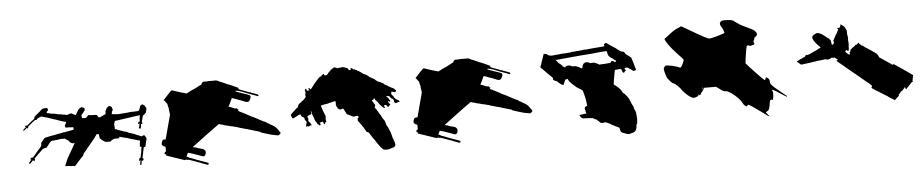

<svg xmlns="http://www.w3.org/2000/svg" viewBox="-37 -785 4974 1034"><g transform="rotate(-5 2450.0 -268.0)"><path d="M217.8 -370.1 215.8 -374Q214.8 -377 213.9 -377Q214.8 -377 215.8 -377.9L216.8 -378.9L218.8 -380.9L222.7 -384.8L223.6 -385.7Q222.7 -386.7 222.7 -389.6Q221.7 -390.6 221.7 -393.6Q220.7 -394.5 220.7 -396.5L219.7 -398.4H206.1L196.3 -396.5H193.4L189.5 -392.6Q188.5 -391.6 185.5 -389.6L184.6 -388.7L180.7 -384.8L178.7 -382.8Q176.8 -381.8 174.8 -379.9Q164.1 -371.1 157.2 -365.2L153.3 -361.3L151.4 -359.4Q150.4 -359.4 149.4 -358.4L148.4 -357.4L147.5 -356.4L145.5 -346.7Q142.6 -343.8 140.6 -342.8L138.7 -340.8Q138.7 -339.8 137.7 -339.8Q136.7 -339.8 135.7 -338.9L134.8 -337.9Q132.8 -337.9 132.8 -336.9L131.8 -335.9Q130.9 -335.9 129.9 -335L127.9 -333L125 -331.1L121.1 -327.1Q121.1 -326.2 119.1 -325.2L117.2 -324.2L115.2 -322.3L113.3 -320.3L111.3 -319.3Q111.3 -318.4 110.4 -318.4L107.4 -315.4Q105.5 -313.5 104.5 -313.5H95.7L90.8 -308.6Q93.8 -308.6 94.7 -307.6Q96.7 -307.6 97.7 -306.6L92.8 -301.8Q89.8 -300.8 87.9 -298.8L86.9 -296.9L83 -293Q82 -293 81.1 -292Q80.1 -291 79.1 -290Q82 -289.1 84 -287.1Q97.7 -296.9 101.6 -301.8Q102.5 -300.8 102.5 -296.9L108.4 -300.8Q109.4 -301.8 109.4 -307.6Q114.3 -312.5 120.1 -316.4Q126 -320.3 130.9 -325.2L134.8 -329.1Q134.8 -330.1 136.7 -330.1Q138.7 -330.1 138.7 -331.1L139.6 -332L141.6 -334Q142.6 -334 142.6 -335L144.5 -335.9L149.4 -339.8Q150.4 -338.9 155.3 -338.9Q156.2 -339.8 157.2 -340.8Q158.2 -341.8 159.2 -341.8L161.1 -343.8L163.1 -345.7Q164.1 -345.7 165 -346.7L166 -347.7L168 -348.6L177.7 -353.5L183.6 -355.5Q224.6 -344.7 250 -335L251 -334Q252 -334 253.9 -333.5Q255.9 -333 257.8 -333Q259.8 -332 263.7 -330.6Q267.6 -329.1 268.6 -329.1Q279.3 -324.2 285.2 -323.2L296.9 -319.3Q302.7 -318.4 315.4 -313.5L305.7 -293.9L309.6 -284.2H332Q333 -283.2 346.7 -283.2L351.6 -282.2V-269.5Q337.9 -266.6 304.7 -260.7Q297.9 -260.7 294.9 -259.8Q287.1 -257.8 283.2 -256.8Q269.5 -254.9 263.7 -253.9Q260.7 -252.9 252.9 -251Q224.6 -247.1 193.4 -239.3L188.5 -234.4Q187.5 -234.4 186.5 -232.4L185.5 -230.5L183.6 -228.5L182.6 -226.6L179.7 -223.6L175.8 -219.7Q175.8 -218.8 174.8 -217.8L173.8 -216.8L171.9 -214.8L169.9 -197.3L167 -193.4Q159.2 -183.6 157.2 -181.6Q151.4 -175.8 149.4 -172.9Q147.5 -170.9 145.5 -168.9Q143.6 -167 142.6 -166L141.6 -164.1Q136.7 -159.2 132.8 -153.3L131.8 -152.3Q130.9 -152.3 129.9 -150.4L128.9 -148.4L125 -144.5L123 -142.6L122.1 -141.6Q121.1 -140.6 121.1 -139.6H117.2Q116.2 -138.7 113.3 -138.7Q112.3 -137.7 110.4 -137.7L107.4 -134.8L105.5 -133.8L103.5 -131.8L111.3 -129.9L95.7 -110.4L101.6 -106.4L113.3 -118.2Q116.2 -121.1 116.2 -122.1L120.1 -124L125 -119.1L128.9 -123L130.9 -126L128.9 -133.8L177.7 -180.7L183.6 -182.6Q186.5 -182.6 187.5 -183.6Q189.5 -183.6 190.4 -184.6Q191.4 -185.5 197.3 -185.5Q205.1 -195.3 210 -200.2L210.9 -203.1L214.8 -207L216.8 -209Q218.8 -210.9 219.7 -212.9L225.6 -218.8H227.5L233.4 -220.7H239.3Q257.8 -222.7 266.6 -223.6L274.4 -225.6H283.2H299.8L308.6 -219.7Q309.6 -219.7 310.5 -218.8L312.5 -217.8Q312.5 -216.8 313.5 -216.8Q314.5 -215.8 315.4 -215.8L317.4 -213.9Q318.4 -212.9 319.3 -212.9Q324.2 -208 327.1 -202.1Q337.9 -197.3 341.8 -196.3L351.6 -198.2Q328.1 -155.3 322.3 -146.5L320.3 -143.6Q319.3 -140.6 317.4 -138.7L313.5 -130.9Q306.6 -121.1 306.6 -119.1Q304.7 -115.2 303.7 -113.3Q293 -86.9 289.1 -78.1Q311.5 -77.1 322.3 -75.2H332Q333 -74.2 339.8 -74.2L341.8 -73.2Q374 -109.4 389.6 -125Q390.6 -125 390.6 -127L391.6 -127.9V-129.9Q392.6 -130.9 392.6 -132.8L393.6 -134.8Q393.6 -135.7 395.5 -137.7Q397.5 -139.6 398.4 -141.6L400.4 -143.6Q402.3 -145.5 404.3 -148.4L406.2 -150.4L408.2 -152.3Q409.2 -154.3 412.1 -157.2L416 -163.1Q418.9 -166 419.9 -168L422.9 -170.9Q427.7 -175.8 428.7 -177.7L429.7 -179.7L432.6 -182.6L435.5 -185.5L436.5 -187.5Q442.4 -195.3 447.3 -200.2Q459 -214.8 460 -215.8L465.8 -224.6L467.8 -226.6L468.8 -228.5L469.7 -230.5Q470.7 -230.5 470.7 -231.4Q471.7 -232.4 473.6 -235.4Q482.4 -232.4 485.4 -232.4Q485.4 -224.6 486.3 -223.6Q486.3 -216.8 487.3 -215.8V-211.9Q496.1 -202.1 500 -199.2Q501 -199.2 502 -198.2Q502 -197.3 503.9 -197.3L504.9 -196.3Q505.9 -195.3 506.8 -195.3L512.7 -191.4Q514.6 -189.5 515.6 -189.5Q516.6 -188.5 543.9 -188.5L547.9 -192.4Q548.8 -193.4 548.8 -193.4Q550.8 -193.4 550.8 -194.3L552.7 -195.3L554.7 -196.3L556.6 -198.2Q557.6 -199.2 559.6 -199.2L561.5 -201.2Q562.5 -202.1 591.8 -202.1L593.8 -210Q596.7 -209 627.9 -201.2Q632.8 -201.2 633.8 -200.2L645.5 -196.3Q653.3 -192.4 661.1 -191.4Q702.1 -179.7 703.1 -179.7Q699.2 -165 699.2 -147.5Q705.1 -146.5 708 -144.5Q707 -143.6 704.1 -121.1L703.1 -114.3Q701.2 -107.4 700.2 -102.5Q699.2 -90.8 697.3 -87.9L695.3 -86.9L693.4 -85.9Q691.4 -84 690.4 -84Q689.5 -74.2 687.5 -71.3Q695.3 -72.3 696.3 -74.2L693.4 -59.6V-54.7Q693.4 -53.7 692.4 -52.7L691.4 -50.8V-49.8H699.2L703.1 -73.2L709 -69.3L710.9 -73.2Q712.9 -77.1 713.9 -80.1L710 -84L708 -86.9Q716.8 -128.9 719.7 -142.6Q722.7 -142.6 723.6 -143.6Q725.6 -143.6 726.6 -144.5H728.5L729.5 -149.4Q729.5 -151.4 730.5 -153.3Q731.4 -154.3 731.4 -156.2Q732.4 -158.2 732.4 -159.2Q732.4 -164.1 733.4 -166Q734.4 -169.9 739.3 -188.5Q738.3 -189.5 736.3 -194.3Q736.3 -195.3 735.4 -196.3L734.4 -197.3L733.4 -199.2Q732.4 -199.2 732.4 -200.2L731.4 -202.1Q730.5 -203.1 730.5 -204.1L728.5 -206.1L727.5 -207Q723.6 -207 722.7 -206.1Q718.8 -205.1 716.8 -203.1L711.9 -202.1Q705.1 -206.1 683.6 -213.9Q681.6 -214.8 677.7 -216.8L671.9 -218.8L670.9 -219.7Q669.9 -220.7 668.9 -220.7H665L661.1 -222.7Q658.2 -222.7 657.2 -223.6Q654.3 -223.6 653.3 -224.6Q646.5 -225.6 640.6 -230.5Q639.6 -231.4 638.7 -231.4Q637.7 -232.4 635.7 -232.4L631.8 -234.4H628.9Q623 -235.4 610.4 -240.2Q603.5 -242.2 601.6 -243.2Q593.8 -245.1 587.9 -248Q586.9 -249 583 -251Q582 -252 578.1 -252L573.2 -252.9V-263.7Q572.3 -264.6 572.3 -273.4Q571.3 -274.4 571.3 -279.3L577.1 -296.9L713.9 -316.4Q712.9 -315.4 712.9 -309.6Q711.9 -308.6 711.9 -302.7Q710.9 -301.8 710.9 -290Q710 -289.1 710 -283.2Q709 -283.2 708 -282.2L706.1 -281.2Q705.1 -281.2 704.1 -280.3L703.1 -279.3L701.2 -278.3V-273.4L699.2 -269.5Q702.1 -269.5 703.1 -270.5Q705.1 -270.5 706.1 -271.5H708Q707 -270.5 707 -266.6Q706.1 -265.6 706.1 -260.7Q705.1 -254.9 703.1 -252Q702.1 -251 702.1 -246.1Q709 -245.1 711.9 -243.2Q715.8 -254.9 715.8 -269.5Q721.7 -267.6 722.7 -266.6Q723.6 -267.6 723.6 -275.4L721.7 -277.3L720.7 -279.3Q728.5 -304.7 729.5 -311.5L731.4 -313.5Q732.4 -314.5 733.4 -314.5L737.3 -318.4Q738.3 -318.4 738.3 -319.3L740.2 -320.3L742.2 -322.3L744.1 -324.2L747.1 -327.1L749 -335Q749 -337.9 750 -338.9Q750 -341.8 751 -342.8Q752 -343.8 752 -352.5Q745.1 -361.3 743.2 -366.2Q742.2 -366.2 740.2 -368.2Q737.3 -369.1 735.4 -371.1L730.5 -374Q725.6 -369.1 719.7 -366.2Q718.8 -365.2 718.8 -363.3Q718.8 -359.4 717.8 -358.4Q715.8 -351.6 714.8 -350.6Q713.9 -349.6 713.9 -346.7L710.9 -343.8L710 -341.8L708 -339.8Q707 -338.9 694.3 -338.9Q691.4 -337.9 679.7 -337.9H666Q663.1 -336.9 656.2 -336.9Q654.3 -335.9 651.4 -335.9Q622.1 -334 612.3 -333Q611.3 -332 599.6 -332Q572.3 -333 563.5 -335Q563.5 -339.8 564.5 -340.8Q564.5 -344.7 565.4 -345.7V-347.7Q567.4 -349.6 568.4 -352.5Q568.4 -353.5 569.3 -354.5L570.3 -355.5Q571.3 -356.4 571.3 -357.4Q570.3 -358.4 570.3 -360.4Q570.3 -362.3 569.3 -363.3Q568.4 -364.3 568.4 -368.2Q567.4 -369.1 567.4 -371.1L563.5 -375L561.5 -377Q560.5 -377 559.6 -377.9L558.6 -378.9L557.6 -379.9L547.9 -377.9L537.1 -367.2Q537.1 -365.2 536.1 -364.3Q535.2 -363.3 535.2 -361.3Q534.2 -358.4 532.2 -356.4Q531.2 -355.5 531.2 -353.5V-344.7L529.3 -338.9V-336.9Q525.4 -336.9 524.4 -335.9Q519.5 -334 518.6 -333Q512.7 -330.1 511.7 -330.1Q509.8 -330.1 507.8 -328.1Q505.9 -326.2 503.9 -326.2L500 -323.2Q499 -324.2 491.2 -324.2L490.2 -325.2Q490.2 -326.2 489.3 -327.1Q488.3 -330.1 486.3 -332Q483.4 -335.9 483.4 -336.9L473.6 -338.9H463.9Q448.2 -338.9 447.3 -339.8Q446.3 -340.8 437.5 -340.8L423.8 -327.1H403.3Q402.3 -328.1 402.3 -331.1Q401.4 -332 401.4 -334Q400.4 -335 400.4 -339.8Q399.4 -340.8 399.4 -342.8Q403.3 -346.7 408.2 -353.5L410.2 -355.5L411.1 -356.4Q412.1 -357.4 412.1 -358.4Q412.1 -359.4 413.1 -359.4L414.1 -361.3L416 -363.3L419.9 -367.2V-380.9Q410.2 -384.8 405.3 -386.7L395.5 -382.8L391.6 -378.9L389.6 -377Q388.7 -377 387.7 -376L386.7 -375L385.7 -374L383.8 -370.1L377.9 -360.4Q377.9 -359.4 377 -358.4Q377 -357.4 376 -357.4L375 -355.5Q374 -354.5 374 -353.5Q373 -352.5 371.1 -348.6L369.1 -346.7L357.4 -352.5L345.7 -358.4Q334 -356.4 330.1 -353.5L321.3 -351.6Q309.6 -355.5 299.8 -355.5Q295.9 -355.5 294.9 -356.4L291 -358.4H287.1Q278.3 -358.4 277.3 -359.4H275.4Q273.4 -359.4 272.5 -360.4Q271.5 -361.3 269.5 -361.3Q260.7 -363.3 254.9 -364.3Q248 -364.3 247.1 -365.2H241.2L239.3 -366.2Q238.3 -367.2 235.4 -367.2Q231.4 -367.2 230.5 -368.2Q226.6 -368.2 225.6 -369.1Q222.7 -369.1 221.7 -370.1Z M900.4 -433.6H893.6Q872.1 -412.1 848.6 -385.7L852.5 -381.8L854.5 -379.9Q855.5 -378.9 855.5 -377.9L858.4 -375L860.4 -371.1L865.2 -366.2Q867.2 -363.3 868.2 -353.5Q870.1 -345.7 871.1 -342.8Q872.1 -341.8 872.1 -333V-330.1Q873 -329.1 873 -325.2Q873 -322.3 874 -321.3Q874 -314.5 875 -313.5Q875 -306.6 876 -305.7L840.8 -173.8Q839.8 -174.8 835.9 -174.8L834 -173.8H831.1Q830.1 -172.9 825.2 -172.9L820.3 -163.1Q818.4 -160.2 817.4 -150.4Q817.4 -148.4 818.4 -147.5Q819.3 -143.6 825.2 -139.6Q829.1 -136.7 836.9 -134.8Q835.9 -132.8 836.9 -128.9V-120.1V-108.4H835Q832 -108.4 830.1 -106.4Q830.1 -102.5 829.1 -101.6Q828.1 -100.6 828.1 -99.6Q828.1 -95.7 835.9 -92.8V-87.9Q835.9 -86.9 836.9 -86.9L934.6 -53.7Q939.5 -56.6 940.4 -56.6L946.3 -54.7Q947.3 -53.7 957 -53.7Q958 -52.7 973.6 -47.9Q974.6 -46.9 981.4 -44.9Q983.4 -44.9 984.4 -43.9Q985.4 -43 987.3 -43L993.2 -41Q995.1 -40 999 -38.6Q1002.9 -37.1 1004.9 -36.1Q1010.7 -36.1 1023.4 -29.3Q1046.9 -21.5 1048.8 -19.5Q1049.8 -18.6 1054.7 -18.6Q1060.5 -18.6 1060.5 -24.4Q1059.6 -28.3 1058.6 -28.3Q1057.6 -29.3 1051.8 -31.2Q1050.8 -32.2 1035.2 -37.1L1020.5 -42Q1009.8 -46.9 1003.9 -47.9Q983.4 -55.7 982.4 -56.6Q975.6 -59.6 966.8 -62.5Q962.9 -62.5 961.9 -63.5Q960.9 -64.5 960 -64.5Q953.1 -68.4 951.2 -70.3L944.3 -72.3L954.1 -91.8Q973.6 -87.9 1034.2 -65.4Q1038.1 -65.4 1039.1 -66.4Q1043 -67.4 1046.9 -73.2Q1049.8 -80.1 1049.8 -87.9Q1049.8 -95.7 1041 -102.5Q1037.1 -106.4 1026.4 -107.4Q1023.4 -109.4 1016.6 -110.4Q1009.8 -111.3 1006.8 -113.3Q1002 -117.2 982.4 -120.1Q1013.7 -143.6 1064.5 -181.6Q1086.9 -197.3 1132.8 -231.4Q1133.8 -230.5 1136.7 -230.5Q1137.7 -229.5 1139.6 -229.5Q1142.6 -227.5 1152.3 -226.6Q1153.3 -226.6 1158.2 -224.6Q1163.1 -222.7 1166 -221.7L1169.9 -220.7Q1175.8 -220.7 1176.8 -219.7Q1179.7 -218.8 1187.5 -216.8L1193.4 -214.8Q1194.3 -213.9 1199.2 -213.9Q1200.2 -212.9 1205.1 -212.9Q1211.9 -211.9 1214.8 -210Q1224.6 -209 1245.1 -201.2Q1247.1 -201.2 1249 -200.2Q1251 -199.2 1253.9 -199.2L1259.8 -197.3Q1261.7 -197.3 1262.7 -196.3Q1263.7 -195.3 1265.6 -195.3Q1266.6 -194.3 1270.5 -194.3Q1271.5 -193.4 1273.4 -193.4Q1276.4 -193.4 1277.3 -192.4Q1278.3 -191.4 1282.2 -191.4L1288.1 -189.5Q1289.1 -188.5 1291 -188.5Q1322.3 -178.7 1350.6 -170.9L1354.5 -167Q1364.3 -164.1 1381.8 -158.2Q1388.7 -156.2 1412.1 -149.4Q1413.1 -149.4 1447.3 -142.6Q1451.2 -144.5 1456.1 -148.4Q1460 -149.4 1460 -154.3Q1460 -158.2 1459 -159.2L1458 -160.2Q1457 -160.2 1457 -162.1L1456.1 -163.1Q1455.1 -164.1 1455.1 -165Q1455.1 -166 1454.1 -166L1451.2 -168.9L1450.2 -170.9Q1449.2 -171.9 1449.2 -172.9Q1449.2 -173.8 1448.2 -173.8Q1447.3 -173.8 1447.3 -175.8L1446.3 -176.8Q1437.5 -189.5 1423.8 -197.3L1408.2 -206.1L1399.4 -211.9Q1394.5 -212.9 1392.6 -214.8L1390.6 -216.8L1388.7 -218.8Q1387.7 -218.8 1386.7 -219.7Q1386.7 -220.7 1385.7 -220.7Q1384.8 -220.7 1383.8 -221.7Q1381.8 -221.7 1380.9 -222.7Q1373 -224.6 1370.1 -227.5Q1364.3 -229.5 1363.3 -230.5Q1353.5 -235.4 1345.7 -240.2Q1336.9 -245.1 1327.1 -250Q1304.7 -259.8 1297.9 -264.6Q1293 -267.6 1278.8 -274.9Q1264.6 -282.2 1253.9 -287.1L1241.2 -293.9Q1242.2 -293.9 1243.2 -294.9L1245.1 -296.9Q1247.1 -298.8 1244.1 -300.8L1242.2 -301.8Q1242.2 -302.7 1241.2 -302.7Q1240.2 -302.7 1238.3 -305.7Q1238.3 -307.6 1236.3 -307.6H1225.6L1219.7 -310.5Q1217.8 -310.5 1216.8 -311.5Q1215.8 -311.5 1214.8 -312.5Q1213.9 -313.5 1211.9 -313.5Q1210.9 -314.5 1206.1 -316.4L1200.2 -318.4L1193.4 -320.3Q1195.3 -322.3 1199.2 -331.1Q1201.2 -333 1202.1 -335.9Q1203.1 -336.9 1203.1 -339.8L1207 -347.7Q1207 -349.6 1210.9 -356.4Q1210.9 -357.4 1211.9 -358.4Q1212.9 -359.4 1212.9 -360.4Q1212.9 -361.3 1213.9 -362.3L1214.8 -363.3L1215.8 -365.2L1220.7 -363.3L1229.5 -360.4Q1230.5 -360.4 1233.4 -358.9Q1236.3 -357.4 1243.2 -355Q1250 -352.5 1255.9 -350.6Q1258.8 -349.6 1264.6 -347.7Q1270.5 -343.8 1276.4 -342.8Q1284.2 -338.9 1289.1 -337.9Q1290 -336.9 1295.9 -336.9Q1302.7 -336.9 1305.7 -339.8Q1310.5 -343.8 1314.5 -354.5Q1319.3 -365.2 1312.5 -372.1L1296.9 -377.9Q1289.1 -380.9 1271.5 -386.7Q1239.3 -397.5 1237.3 -399.4L1240.2 -402.3Q1252.9 -399.4 1256.8 -399.4L1261.7 -397.5Q1263.7 -397.5 1270.5 -395Q1277.3 -392.6 1282.2 -390.6Q1296.9 -383.8 1309.6 -379.9Q1320.3 -375 1325.2 -374Q1327.1 -373 1333 -371.1L1338.9 -369.1Q1345.7 -367.2 1346.7 -366.2L1356.4 -362.3L1359.4 -365.2Q1360.4 -368.2 1357.4 -371.1Q1352.5 -374 1337.9 -378.9Q1335.9 -378.9 1335 -379.9Q1334 -380.9 1332 -380.9Q1330.1 -380.9 1329.1 -381.8Q1328.1 -382.8 1326.2 -382.8Q1324.2 -382.8 1323.2 -383.8Q1321.3 -385.7 1318.4 -386.7Q1316.4 -387.7 1313.5 -387.7Q1306.6 -388.7 1303.7 -390.6L1293.9 -394.5Q1293 -394.5 1292 -395.5L1291 -396.5H1287.1L1283.2 -398.4L1279.3 -400.4L1273.4 -402.3Q1267.6 -403.3 1265.6 -405.3L1255.9 -409.2Q1254.9 -410.2 1254.9 -417Q1250 -418.9 1244.6 -421.4Q1239.3 -423.8 1236.3 -425.3Q1233.4 -426.8 1231 -427.7Q1228.5 -428.7 1227.5 -429.7Q1223.6 -431.6 1206.1 -438.5Q1200.2 -439.5 1185.5 -447.3Q1181.6 -449.2 1163.1 -457Q1155.3 -459 1152.3 -461.9Q1151.4 -462.9 1143.6 -465.8Q1142.6 -466.8 1138.7 -466.8H1093.8Q1092.8 -465.8 1085.9 -465.8H1077.1Q1073.2 -466.8 1069.3 -465.8Q1065.4 -463.9 1063.5 -461.9Q1060.5 -460 1058.6 -452.1Q1054.7 -451.2 1041 -443.4Q1027.3 -435.5 1011.7 -428.7Q1009.8 -428.7 1008.8 -427.7Q1007.8 -426.8 1006.8 -426.8Q1005.9 -425.8 1003.9 -425.8Q1002.9 -425.8 1001 -423.8Q999 -423.8 998 -422.9L996.1 -421.9Q982.4 -414.1 972.7 -410.2L970.7 -411.1L968.8 -413.1H965.8Q964.8 -414.1 962.9 -414.1Q960.9 -414.1 960 -415Q957 -416 949.2 -418Q945.3 -418 944.3 -418.9Q943.4 -419.9 942.4 -419.9Q932.6 -422.9 915 -428.7Q914.1 -429.7 912.1 -429.7Q910.2 -429.7 909.2 -430.7Q907.2 -430.7 906.2 -431.6Q905.3 -431.6 904.3 -432.6Q903.3 -433.6 900.4 -433.6Z M1835.9 -474.6V-476.6Q1831.1 -476.6 1830.1 -477.5Q1829.1 -478.5 1826.2 -478.5Q1825.2 -480.5 1820.3 -478.5Q1819.3 -477.5 1815.4 -477.5H1809.6Q1808.6 -476.6 1804.7 -476.6Q1798.8 -476.6 1797.9 -475.6Q1793.9 -474.6 1792 -476.6L1790 -478.5L1788.1 -479.5Q1788.1 -480.5 1787.1 -480.5Q1786.1 -480.5 1786.1 -478.5Q1784.2 -478.5 1781.2 -481.4H1778.3Q1775.4 -481.4 1774.4 -480.5H1773.4V-478.5Q1774.4 -477.5 1774.4 -476.6H1772.5Q1772.5 -475.6 1771.5 -475.6Q1771.5 -476.6 1770.5 -476.6V-477.5L1766.6 -475.6Q1766.6 -474.6 1765.6 -473.6L1763.7 -471.7H1760.7Q1759.8 -471.7 1757.8 -466.8Q1756.8 -465.8 1756.8 -466.8Q1755.9 -466.8 1754.9 -465.8Q1753.9 -464.8 1752 -461.9Q1751 -460.9 1749 -458Q1747.1 -456.1 1745.1 -456.1L1743.2 -454.1Q1742.2 -453.1 1742.2 -450.2L1740.2 -448.2Q1739.3 -449.2 1738.3 -447.3Q1737.3 -446.3 1737.3 -443.4H1732.4Q1727.5 -443.4 1726.6 -442.4Q1723.6 -442.4 1721.7 -445.3Q1720.7 -448.2 1718.8 -452.1H1717.8L1715.8 -450.2L1713.9 -449.2L1710.9 -446.3Q1710 -445.3 1709 -445.3Q1708 -445.3 1708 -444.3Q1708 -443.4 1706.1 -442.4L1704.1 -441.4V-439.5L1703.1 -438.5Q1702.1 -438.5 1702.1 -439.5Q1697.3 -438.5 1689.5 -430.7L1686.5 -427.7L1685.5 -425.8L1683.6 -423.8L1678.7 -418.9Q1674.8 -413.1 1668 -406.2Q1662.1 -400.4 1657.2 -392.6Q1655.3 -390.6 1654.3 -388.7Q1652.3 -386.7 1651.4 -384.8L1650.4 -383.8L1649.4 -382.8Q1647.5 -380.9 1646.5 -378.9L1642.6 -375L1641.6 -374Q1640.6 -377 1637.7 -379.9Q1636.7 -380.9 1632.8 -382.8H1630.9Q1630.9 -375 1633.8 -371.1V-369.1Q1627.9 -371.1 1624 -368.2Q1622.1 -368.2 1620.1 -373L1618.2 -380.9Q1614.3 -378.9 1613.3 -377.9Q1612.3 -377 1610.4 -374Q1610.4 -370.1 1611.3 -369.1Q1612.3 -368.2 1612.3 -364.3Q1613.3 -363.3 1613.3 -355.5L1611.3 -351.6Q1611.3 -348.6 1610.4 -347.7Q1610.4 -343.8 1611.3 -342.8Q1612.3 -341.8 1612.3 -338.9Q1612.3 -335.9 1611.3 -335Q1608.4 -332 1607.4 -330.1L1601.6 -324.2L1595.7 -318.4Q1594.7 -318.4 1592.8 -316.4Q1590.8 -316.4 1589.8 -315.4Q1588.9 -314.5 1587.9 -314.5Q1586.9 -313.5 1586.9 -311.5Q1585.9 -310.5 1585.9 -309.6Q1584 -307.6 1583 -307.6H1581.1Q1578.1 -304.7 1575.2 -303.7Q1572.3 -301.8 1570.3 -298.8Q1568.4 -296.9 1568.4 -294.9Q1568.4 -292 1566.4 -290Q1566.4 -285.2 1562.5 -282.2Q1561.5 -281.2 1560.5 -281.2Q1558.6 -281.2 1558.6 -280.3Q1556.6 -278.3 1555.7 -278.3L1545.9 -268.6L1542 -264.6L1540 -263.7L1536.1 -259.8L1530.3 -253.9Q1528.3 -250 1524.4 -249V-246.1Q1524.4 -242.2 1525.4 -241.2Q1526.4 -240.2 1526.4 -237.3Q1528.3 -232.4 1529.3 -231.4L1532.2 -228.5L1533.2 -226.6Q1538.1 -227.5 1547.9 -233.4Q1547.9 -234.4 1549.8 -234.4Q1551.8 -234.4 1551.8 -235.4Q1551.8 -236.3 1553.7 -236.3Q1555.7 -236.3 1555.7 -237.3Q1558.6 -238.3 1560.5 -240.2L1562.5 -241.2Q1566.4 -243.2 1569.3 -244.1Q1571.3 -246.1 1572.3 -244.1Q1574.2 -244.1 1575.2 -245.1Q1577.1 -243.2 1578.1 -240.2Q1579.1 -236.3 1581.1 -234.4Q1582 -231.4 1586.9 -229.5L1592.8 -226.6Q1594.7 -224.6 1595.7 -222.7V-217.8Q1597.7 -213.9 1598.6 -210.9L1600.6 -209L1602.5 -207Q1604.5 -205.1 1604.5 -202.1Q1604.5 -199.2 1605.5 -198.2L1603.5 -192.4Q1602.5 -191.4 1602.5 -189.5L1601.6 -187.5Q1599.6 -179.7 1602.5 -175.8H1604.5Q1606.4 -177.7 1606.4 -178.7Q1608.4 -178.7 1610.4 -176.8Q1615.2 -174.8 1618.2 -177.7Q1621.1 -178.7 1624 -181.6Q1626 -181.6 1627.9 -179.7Q1628.9 -180.7 1629.9 -180.7Q1630.9 -181.6 1628.9 -186.5L1625 -194.3L1616.2 -203.1V-205.1Q1615.2 -206.1 1615.2 -208Q1614.3 -209 1614.3 -211.9Q1617.2 -214.8 1616.2 -217.8L1615.2 -219.7Q1614.3 -220.7 1614.3 -221.7Q1614.3 -222.7 1613.3 -223.6Q1613.3 -229.5 1612.3 -230.5Q1614.3 -235.4 1622.1 -236.3Q1624 -238.3 1627.9 -239.3L1633.8 -241.2Q1635.7 -242.2 1633.8 -250Q1632.8 -251 1632.8 -260.7Q1635.7 -252.9 1636.7 -252Q1636.7 -247.1 1637.7 -246.1Q1637.7 -241.2 1638.7 -240.2Q1643.6 -226.6 1647.5 -216.8Q1647.5 -212.9 1648.4 -211.9Q1649.4 -210.9 1649.4 -210Q1651.4 -206.1 1652.3 -203.1Q1653.3 -202.1 1655.3 -198.2L1657.2 -196.3Q1657.2 -195.3 1658.2 -194.3L1659.2 -193.4Q1661.1 -189.5 1662.1 -186.5L1665 -183.6L1666 -181.6L1668 -183.6L1671.9 -177.7Q1672.9 -176.8 1674.8 -176.8Q1680.7 -177.7 1678.7 -183.6Q1677.7 -188.5 1674.8 -191.4Q1674.8 -192.4 1679.7 -192.4Q1680.7 -193.4 1682.6 -193.4Q1684.6 -193.4 1685.5 -194.3Q1688.5 -194.3 1689.5 -195.3Q1691.4 -195.3 1692.4 -196.3Q1694.3 -194.3 1695.3 -188.5Q1697.3 -182.6 1699.2 -180.7L1701.2 -182.6Q1703.1 -182.6 1704.1 -183.6Q1703.1 -184.6 1703.1 -188.5L1706.1 -191.4L1708 -190.4Q1708 -189.5 1709 -189.5L1710.9 -193.4Q1710.9 -200.2 1710 -201.2Q1709 -208 1708 -208Q1708 -211.9 1710 -211.9V-214.8Q1709 -215.8 1709 -217.8Q1709 -219.7 1710 -220.7V-224.6L1698.2 -253.9Q1697.3 -254.9 1694.3 -266.6Q1690.4 -276.4 1688.5 -282.2L1696.3 -284.2L1698.2 -285.2Q1700.2 -285.2 1701.2 -286.1H1705.1Q1707 -286.1 1708 -287.1Q1710.9 -287.1 1711.9 -288.1H1715.8L1725.6 -290H1727.5Q1728.5 -291 1730.5 -291Q1732.4 -291 1733.4 -292Q1736.3 -293.9 1746.1 -294.9Q1749 -295.9 1756.8 -297.9L1766.6 -299.8Q1766.6 -298.8 1768.6 -298.8L1769.5 -297.9Q1770.5 -296.9 1772.5 -293.9L1770.5 -292L1768.6 -291Q1768.6 -289.1 1771.5 -284.2Q1768.6 -283.2 1770.5 -278.3L1772.5 -272.5Q1773.4 -269.5 1776.4 -266.6Q1777.3 -265.6 1777.3 -262.7Q1777.3 -260.7 1779.3 -258.8Q1780.3 -257.8 1784.2 -255.9Q1786.1 -255.9 1789.1 -252Q1799.8 -253.9 1803.7 -254.9L1806.6 -257.8Q1807.6 -257.8 1807.6 -255.9L1808.6 -254.9Q1810.5 -252.9 1811.5 -250L1812.5 -248Q1813.5 -246.1 1815.4 -242.2Q1816.4 -241.2 1816.4 -240.2Q1819.3 -235.4 1825.2 -223.6Q1829.1 -223.6 1830.1 -222.7Q1834 -220.7 1835 -219.7Q1840.8 -217.8 1844.7 -213.9V-215.8Q1846.7 -215.8 1846.7 -214.8Q1846.7 -213.9 1848.6 -211.9Q1851.6 -211.9 1852.5 -210.9L1856.4 -209Q1858.4 -207 1866.2 -209L1876 -210.9Q1880.9 -210.9 1882.8 -209L1887.7 -204.1Q1887.7 -203.1 1886.7 -202.1L1885.7 -201.2Q1884.8 -200.2 1881.8 -198.2Q1880.9 -197.3 1880.9 -196.3Q1880.9 -194.3 1879.9 -193.4Q1879.9 -190.4 1880.9 -189.5L1879.9 -188.5Q1879.9 -183.6 1882.8 -180.7Q1883.8 -179.7 1885.7 -176.8L1887.7 -174.8L1889.6 -171.9Q1890.6 -170.9 1892.6 -168Q1893.6 -168 1893.6 -166L1894.5 -165Q1895.5 -164.1 1895.5 -163.1Q1895.5 -162.1 1896.5 -162.1L1897.5 -161.1L1900.4 -157.2L1901.4 -156.2L1902.3 -154.3L1903.3 -152.3L1904.3 -150.4L1905.3 -148.4L1909.2 -144.5L1910.2 -142.6Q1911.1 -141.6 1911.1 -139.6Q1912.1 -138.7 1912.1 -137.7L1914.1 -135.7Q1915 -134.8 1915 -133.8Q1917 -128.9 1918 -127.9Q1918 -127 1918.9 -126L1920.9 -124Q1921.9 -123 1921.9 -121.1Q1924.8 -118.2 1928.7 -118.2Q1929.7 -119.1 1934.6 -114.3L1955.1 -82Q1956.1 -82 1957 -80.1L1958 -78.1L1960 -76.2Q1960.9 -75.2 1961.9 -73.2L1963.9 -71.3L1964.8 -68.4L1966.8 -66.4L1967.8 -64.5Q1968.8 -61.5 1970.7 -59.6Q1971.7 -58.6 1971.7 -57.6Q1971.7 -56.6 1972.7 -56.6L1976.6 -50.8Q1982.4 -44.9 1989.3 -33.2Q1997.1 -24.4 2003.9 -18.6Q2010.7 -15.6 2021.5 -15.6H2028.3Q2039.1 -17.6 2052.7 -22.5Q2053.7 -23.4 2056.6 -23.4Q2059.6 -23.4 2060.5 -24.4Q2073.2 -31.2 2070.3 -43Q2069.3 -46.9 2067.4 -54.7Q2066.4 -55.7 2066.4 -57.6Q2065.4 -58.6 2065.4 -59.6Q2064.5 -60.5 2064.5 -62.5Q2063.5 -63.5 2063.5 -64.5Q2063.5 -68.4 2059.6 -75.2L2056.6 -86.9Q2052.7 -107.4 2039.1 -135.7L2038.1 -136.7Q2038.1 -137.7 2037.1 -138.7Q2035.2 -142.6 2034.2 -143.6L2032.2 -147.5L2030.3 -151.4V-155.3Q2030.3 -156.2 2029.3 -157.2L2028.3 -158.2V-160.2L2026.4 -168Q2024.4 -172.9 2018.6 -180.7L2015.6 -184.6L2014.6 -185.5L2013.7 -187.5Q2012.7 -188.5 2012.7 -189.5L2011.7 -191.4L2010.7 -193.4L2008.8 -197.3Q2008.8 -199.2 2007.8 -200.2Q2006.8 -201.2 2006.8 -202.1Q2005.9 -203.1 2003.9 -206.1Q2002.9 -207 2001 -210Q1999 -211.9 1999 -212.9Q1999 -214.8 1998 -215.8Q1997.1 -216.8 1995.1 -220.7Q1993.2 -224.6 1991.2 -226.6Q1989.3 -228.5 1988.3 -232.4L1984.4 -238.3L1980.5 -242.2L1979.5 -244.1L1976.6 -247.1L1980.5 -251Q1980.5 -252.9 1979.5 -252.9L1977.5 -254.9Q1980.5 -254.9 1980.5 -255.9Q1980.5 -257.8 1979.5 -257.8Q1979.5 -258.8 1981.4 -260.7L1979.5 -263.7L1973.6 -272.5Q1968.8 -281.2 1965.8 -284.2Q1966.8 -288.1 1972.7 -290Q1977.5 -292 1977.5 -297.9L1981.4 -293.9L1982.4 -292Q1983.4 -287.1 1985.4 -286.1L1995.1 -276.4Q1997.1 -274.4 1997.1 -273.4L1998 -271.5L2000 -269.5Q2001 -268.6 2002.9 -264.6Q2004.9 -260.7 2005.9 -259.8Q2007.8 -257.8 2010.7 -255.9L2013.7 -252.9L2014.6 -251Q2016.6 -249 2018.6 -247.1L2021.5 -245.1L2024.4 -242.2L2026.4 -241.2Q2027.3 -240.2 2028.3 -240.2Q2032.2 -240.2 2033.2 -244.1L2029.3 -248L2027.3 -250L2026.4 -252Q2028.3 -253.9 2032.2 -254.9Q2033.2 -255.9 2037.1 -255.9Q2038.1 -256.8 2039.1 -256.8L2040 -254.9L2043.9 -251Q2043.9 -250 2044.9 -249L2045.9 -248L2047.9 -246.1L2049.8 -244.1Q2049.8 -243.2 2050.8 -243.2L2053.7 -246.1Q2053.7 -247.1 2052.7 -248Q2053.7 -248 2054.7 -249L2055.7 -250Q2055.7 -251 2056.6 -252Q2057.6 -252 2058.6 -251L2062.5 -254.9V-255.9Q2059.6 -257.8 2057.6 -262.7Q2056.6 -266.6 2051.8 -269.5Q2051.8 -273.4 2052.7 -274.4Q2053.7 -275.4 2053.7 -276.4Q2053.7 -275.4 2055.7 -275.4L2056.6 -274.4Q2056.6 -273.4 2058.6 -271.5H2059.6Q2061.5 -271.5 2062.5 -272.5Q2063.5 -273.4 2064.5 -273.4Q2062.5 -279.3 2055.7 -289.1Q2047.9 -300.8 2043.9 -301.8V-303.7Q2049.8 -301.8 2050.8 -302.7Q2054.7 -303.7 2056.6 -301.8Q2059.6 -301.8 2063.5 -297.9Q2063.5 -296.9 2064.5 -295.9L2065.4 -294.9L2066.4 -293Q2067.4 -293 2067.4 -292L2068.4 -291Q2069.3 -291 2069.3 -289.1L2070.3 -288.1Q2071.3 -287.1 2073.2 -287.1H2076.2L2078.1 -283.2Q2081.1 -280.3 2082 -280.3Q2084 -278.3 2084 -274.4Q2083 -273.4 2085 -267.6L2085.9 -265.6Q2086.9 -265.6 2086.9 -264.6Q2086.9 -263.7 2087.9 -262.7Q2088.9 -261.7 2088.9 -260.7Q2089.8 -261.7 2097.7 -261.7L2105.5 -265.6H2107.4Q2108.4 -264.6 2110.4 -264.6Q2112.3 -264.6 2113.3 -265.6Q2113.3 -273.4 2105.5 -276.4Q2092.8 -283.2 2092.8 -284.2Q2092.8 -285.2 2091.8 -285.2L2090.8 -287.1L2088.9 -289.1L2085 -293L2084 -293.9Q2083 -294.9 2084 -296.9Q2085 -297.9 2083 -299.8L2081.1 -301.8Q2080.1 -301.8 2078.1 -303.7L2076.2 -305.7Q2075.2 -306.6 2075.2 -307.6Q2075.2 -308.6 2074.2 -309.6L2072.3 -311.5V-314.5Q2073.2 -315.4 2073.2 -318.4Q2073.2 -322.3 2074.2 -323.2V-324.2H2077.1Q2078.1 -323.2 2081.1 -323.2Q2082 -322.3 2085 -322.3Q2092.8 -320.3 2093.8 -319.3L2097.7 -323.2Q2099.6 -327.1 2100.6 -328.1Q2097.7 -330.1 2095.7 -333L2089.8 -338.9Q2088.9 -339.8 2087.9 -339.8Q2086.9 -339.8 2086.9 -340.8Q2086.9 -341.8 2085 -341.8L2084 -342.8L2080.1 -344.7Q2079.1 -345.7 2076.2 -345.7Q2072.3 -349.6 2064.5 -352.5Q2054.7 -358.4 2052.7 -360.4Q2051.8 -361.3 2049.8 -361.3L2047.9 -362.3L2042 -365.2L2038.1 -369.1Q2036.1 -372.1 2033.2 -374Q2031.2 -374 2030.3 -375Q2029.3 -376 2028.3 -376Q2028.3 -375 2027.3 -375L2024.4 -377.9Q2024.4 -378.9 2022.5 -378.9L2021.5 -379.9Q2020.5 -379.9 2020.5 -380.9H2018.6Q2017.6 -380.9 2016.6 -381.8L2007.8 -384.8Q2002.9 -386.7 1999 -390.6L1996.1 -392.6L1991.2 -397.5L1987.3 -400.4Q1985.4 -402.3 1978.5 -405.3Q1971.7 -408.2 1968.8 -411.1Q1963.9 -412.1 1962.9 -414.1Q1949.2 -427.7 1934.6 -431.6Q1928.7 -436.5 1917 -444.3L1908.2 -450.2Q1903.3 -451.2 1901.4 -453.1L1899.4 -455.1L1895.5 -457Q1893.6 -457 1892.6 -458Q1891.6 -459 1890.6 -459Q1889.6 -459 1888.2 -460Q1886.7 -460.9 1885.7 -461.9Q1884.8 -462.9 1883.8 -462.9Q1882.8 -461.9 1882.8 -460.9H1881.8L1877.9 -464.8L1875 -466.8Q1873 -468.8 1870.1 -469.7Q1869.1 -470.7 1866.2 -470.7V-460Q1861.3 -460 1860.4 -459Q1854.5 -460.9 1853.5 -464.8Q1852.5 -468.8 1848.6 -470.7Q1846.7 -472.7 1842.8 -472.7Q1841.8 -472.7 1840.8 -473.6Q1839.8 -474.6 1835.9 -474.6Z M2261.7 -433.6H2254.9Q2233.4 -412.1 2210 -385.7L2213.9 -381.8L2215.8 -379.9Q2216.8 -378.9 2216.8 -377.9L2219.7 -375L2221.7 -371.1L2226.6 -366.2Q2228.5 -363.3 2229.5 -353.5Q2231.4 -345.7 2232.4 -342.8Q2233.4 -341.8 2233.4 -333V-330.1Q2234.4 -329.1 2234.4 -325.2Q2234.4 -322.3 2235.4 -321.3Q2235.4 -314.5 2236.3 -313.5Q2236.3 -306.6 2237.3 -305.7L2202.1 -173.8Q2201.2 -174.8 2197.3 -174.8L2195.3 -173.8H2192.4Q2191.4 -172.9 2186.5 -172.9L2181.6 -163.1Q2179.7 -160.2 2178.7 -150.4Q2178.7 -148.4 2179.7 -147.5Q2180.7 -143.6 2186.5 -139.6Q2190.4 -136.7 2198.2 -134.8Q2197.3 -132.8 2198.2 -128.9V-120.1V-108.4H2196.3Q2193.4 -108.4 2191.4 -106.4Q2191.4 -102.5 2190.4 -101.6Q2189.5 -100.6 2189.5 -99.6Q2189.5 -95.7 2197.3 -92.8V-87.9Q2197.3 -86.9 2198.2 -86.9L2295.9 -53.7Q2300.8 -56.6 2301.8 -56.6L2307.6 -54.7Q2308.6 -53.7 2318.4 -53.7Q2319.3 -52.7 2335 -47.9Q2335.9 -46.9 2342.8 -44.9Q2344.7 -44.9 2345.7 -43.9Q2346.7 -43 2348.6 -43L2354.5 -41Q2356.4 -40 2360.4 -38.6Q2364.3 -37.1 2366.2 -36.1Q2372.1 -36.1 2384.8 -29.3Q2408.2 -21.5 2410.2 -19.5Q2411.1 -18.6 2416 -18.6Q2421.9 -18.6 2421.9 -24.4Q2420.9 -28.3 2419.9 -28.3Q2418.9 -29.3 2413.1 -31.2Q2412.1 -32.2 2396.5 -37.1L2381.8 -42Q2371.1 -46.9 2365.2 -47.9Q2344.7 -55.7 2343.8 -56.6Q2336.9 -59.6 2328.1 -62.5Q2324.2 -62.5 2323.2 -63.5Q2322.3 -64.5 2321.3 -64.5Q2314.5 -68.4 2312.5 -70.3L2305.7 -72.3L2315.4 -91.8Q2335 -87.9 2395.5 -65.4Q2399.4 -65.4 2400.4 -66.4Q2404.3 -67.4 2408.2 -73.2Q2411.1 -80.1 2411.1 -87.9Q2411.1 -95.7 2402.3 -102.5Q2398.4 -106.4 2387.7 -107.4Q2384.8 -109.4 2377.9 -110.4Q2371.1 -111.3 2368.2 -113.3Q2363.3 -117.2 2343.8 -120.1Q2375 -143.6 2425.8 -181.6Q2448.2 -197.3 2494.1 -231.4Q2495.1 -230.5 2498 -230.5Q2499 -229.5 2501 -229.5Q2503.9 -227.5 2513.7 -226.6Q2514.6 -226.6 2519.5 -224.6Q2524.4 -222.7 2527.3 -221.7L2531.2 -220.7Q2537.1 -220.7 2538.1 -219.7Q2541 -218.8 2548.8 -216.8L2554.7 -214.8Q2555.7 -213.9 2560.5 -213.9Q2561.5 -212.9 2566.4 -212.9Q2573.2 -211.9 2576.2 -210Q2585.9 -209 2606.4 -201.2Q2608.4 -201.2 2610.4 -200.2Q2612.3 -199.2 2615.2 -199.2L2621.1 -197.3Q2623 -197.3 2624 -196.3Q2625 -195.3 2627 -195.3Q2627.9 -194.3 2631.8 -194.3Q2632.8 -193.4 2634.8 -193.4Q2637.7 -193.4 2638.7 -192.4Q2639.6 -191.4 2643.6 -191.4L2649.4 -189.5Q2650.4 -188.5 2652.3 -188.5Q2683.6 -178.7 2711.9 -170.9L2715.8 -167Q2725.6 -164.1 2743.2 -158.2Q2750 -156.2 2773.4 -149.4Q2774.4 -149.4 2808.6 -142.6Q2812.5 -144.5 2817.4 -148.4Q2821.3 -149.4 2821.3 -154.3Q2821.3 -158.2 2820.3 -159.2L2819.3 -160.2Q2818.4 -160.2 2818.4 -162.1L2817.4 -163.1Q2816.4 -164.1 2816.4 -165Q2816.4 -166 2815.4 -166L2812.5 -168.9L2811.5 -170.9Q2810.5 -171.9 2810.5 -172.9Q2810.5 -173.8 2809.6 -173.8Q2808.6 -173.8 2808.6 -175.8L2807.6 -176.8Q2798.8 -189.5 2785.2 -197.3L2769.5 -206.1L2760.7 -211.9Q2755.9 -212.9 2753.9 -214.8L2752 -216.8L2750 -218.8Q2749 -218.8 2748 -219.7Q2748 -220.7 2747.1 -220.7Q2746.1 -220.7 2745.1 -221.7Q2743.2 -221.7 2742.2 -222.7Q2734.4 -224.6 2731.4 -227.5Q2725.6 -229.5 2724.6 -230.5Q2714.8 -235.4 2707 -240.2Q2698.2 -245.1 2688.5 -250Q2666 -259.8 2659.2 -264.6Q2654.3 -267.6 2640.1 -274.9Q2626 -282.2 2615.2 -287.1L2602.5 -293.9Q2603.5 -293.9 2604.5 -294.9L2606.4 -296.9Q2608.4 -298.8 2605.5 -300.8L2603.5 -301.8Q2603.5 -302.7 2602.5 -302.7Q2601.6 -302.7 2599.6 -305.7Q2599.6 -307.6 2597.7 -307.6H2586.9L2581.1 -310.5Q2579.1 -310.5 2578.1 -311.5Q2577.1 -311.5 2576.2 -312.5Q2575.2 -313.5 2573.2 -313.5Q2572.3 -314.5 2567.4 -316.4L2561.5 -318.4L2554.7 -320.3Q2556.6 -322.3 2560.5 -331.1Q2562.5 -333 2563.5 -335.9Q2564.5 -336.9 2564.5 -339.8L2568.4 -347.7Q2568.4 -349.6 2572.3 -356.4Q2572.3 -357.4 2573.2 -358.4Q2574.2 -359.4 2574.2 -360.4Q2574.2 -361.3 2575.2 -362.3L2576.2 -363.3L2577.1 -365.2L2582 -363.3L2590.8 -360.4Q2591.8 -360.4 2594.7 -358.9Q2597.7 -357.4 2604.5 -355Q2611.3 -352.5 2617.2 -350.6Q2620.1 -349.6 2626 -347.7Q2631.8 -343.8 2637.7 -342.8Q2645.5 -338.9 2650.4 -337.9Q2651.4 -336.9 2657.2 -336.9Q2664.1 -336.9 2667 -339.8Q2671.9 -343.8 2675.8 -354.5Q2680.7 -365.2 2673.8 -372.1L2658.2 -377.9Q2650.4 -380.9 2632.8 -386.7Q2600.6 -397.5 2598.6 -399.4L2601.6 -402.3Q2614.3 -399.4 2618.2 -399.4L2623 -397.5Q2625 -397.5 2631.8 -395Q2638.7 -392.6 2643.6 -390.6Q2658.2 -383.8 2670.9 -379.9Q2681.6 -375 2686.5 -374Q2688.5 -373 2694.3 -371.1L2700.2 -369.1Q2707 -367.2 2708 -366.2L2717.8 -362.3L2720.7 -365.2Q2721.7 -368.2 2718.8 -371.1Q2713.9 -374 2699.2 -378.9Q2697.3 -378.9 2696.3 -379.9Q2695.3 -380.9 2693.4 -380.9Q2691.4 -380.9 2690.4 -381.8Q2689.5 -382.8 2687.5 -382.8Q2685.5 -382.8 2684.6 -383.8Q2682.6 -385.7 2679.7 -386.7Q2677.7 -387.7 2674.8 -387.7Q2668 -388.7 2665 -390.6L2655.3 -394.5Q2654.3 -394.5 2653.3 -395.5L2652.3 -396.5H2648.4L2644.5 -398.4L2640.6 -400.4L2634.8 -402.3Q2628.9 -403.3 2627 -405.3L2617.2 -409.2Q2616.2 -410.2 2616.2 -417Q2611.3 -418.9 2606 -421.4Q2600.6 -423.8 2597.7 -425.3Q2594.7 -426.8 2592.3 -427.7Q2589.8 -428.7 2588.9 -429.7Q2585 -431.6 2567.4 -438.5Q2561.5 -439.5 2546.9 -447.3Q2543 -449.2 2524.4 -457Q2516.6 -459 2513.7 -461.9Q2512.7 -462.9 2504.9 -465.8Q2503.9 -466.8 2500 -466.8H2455.1Q2454.1 -465.8 2447.3 -465.8H2438.5Q2434.6 -466.8 2430.7 -465.8Q2426.8 -463.9 2424.8 -461.9Q2421.9 -460 2419.9 -452.1Q2416 -451.2 2402.3 -443.4Q2388.7 -435.5 2373 -428.7Q2371.1 -428.7 2370.1 -427.7Q2369.1 -426.8 2368.2 -426.8Q2367.2 -425.8 2365.2 -425.8Q2364.3 -425.8 2362.3 -423.8Q2360.4 -423.8 2359.4 -422.9L2357.4 -421.9Q2343.8 -414.1 2334 -410.2L2332 -411.1L2330.1 -413.1H2327.1Q2326.2 -414.1 2324.2 -414.1Q2322.3 -414.1 2321.3 -415Q2318.4 -416 2310.5 -418Q2306.6 -418 2305.7 -418.9Q2304.7 -419.9 2303.7 -419.9Q2293.9 -422.9 2276.4 -428.7Q2275.4 -429.7 2273.4 -429.7Q2271.5 -429.7 2270.5 -430.7Q2268.6 -430.7 2267.6 -431.6Q2266.6 -431.6 2265.6 -432.6Q2264.6 -433.6 2261.7 -433.6Z M3336.9 -334V-341.8Q3337.9 -342.8 3352.5 -342.8Q3361.3 -335.9 3366.2 -334Q3374 -328.1 3377.9 -325.2L3383.8 -321.3L3392.6 -324.2L3397.5 -326.2Q3381.8 -381.8 3377 -394.5L3362.3 -406.2Q3356.4 -411.1 3350.6 -414.1L3347.7 -417Q3346.7 -421.9 3342.8 -425.8L3340.8 -426.8Q3340.8 -427.7 3339.8 -427.7L3337.9 -429.7L3332 -431.6H3325.2L3303.7 -447.3Q3300.8 -449.2 3296.9 -453.1Q3293.9 -454.1 3291 -457L3289.1 -458Q3280.3 -462.9 3277.3 -465.8Q3271.5 -468.8 3269.5 -470.7Q3268.6 -470.7 3268.6 -471.7L3266.6 -472.7L3264.6 -474.6L3262.7 -475.6Q3254.9 -480.5 3252 -483.4L3248 -485.4Q3246.1 -485.4 3245.1 -484.4L3243.2 -483.4L3241.2 -481.4Q3237.3 -478.5 3236.3 -478.5Q3236.3 -474.6 3237.3 -473.6Q3237.3 -468.8 3238.3 -467.8Q3210 -465.8 3167 -461.9Q3161.1 -461.9 3159.2 -460.9H3155.3Q3154.3 -460 3148.4 -460Q3146.5 -459 3140.6 -459H3127.9H3123Q3121.1 -458 3118.2 -458Q3117.2 -457 3115.2 -457H3108.4Q3107.4 -456.1 3102.5 -456.1Q3101.6 -455.1 3098.6 -455.1H3095.7H3085Q3081.1 -455.1 3080.1 -454.1Q3075.2 -454.1 3074.2 -453.1H3064.5H3060.5Q3059.6 -452.1 3056.6 -452.1Q3055.7 -451.2 3054.7 -451.2Q3053.7 -450.2 3042 -450.2Q3041 -449.2 3030.3 -449.2Q3029.3 -448.2 3017.6 -448.2H3009.8Q3008.8 -447.3 3003.9 -447.3H2999Q2998 -446.3 2996.1 -446.3H2995.1Q2973.6 -444.3 2960.9 -443.4Q2960 -442.4 2946.3 -442.4L2944.3 -443.4Q2942.4 -443.4 2941.4 -444.3H2937.5L2933.6 -446.3L2931.6 -447.3L2927.7 -451.2L2923.8 -453.1Q2913.1 -455.1 2909.2 -456.1Q2909.2 -454.1 2908.2 -453.1Q2907.2 -452.1 2907.2 -450.2Q2907.2 -448.2 2906.2 -447.3Q2905.3 -446.3 2905.3 -444.3Q2905.3 -442.4 2904.3 -441.4Q2900.4 -429.7 2895.5 -416L2884.8 -383.8L2893.6 -376Q2901.4 -368.2 2916 -353.5Q2930.7 -338.9 2948.2 -321.3L2946.3 -314.5L2953.1 -307.6L2961.9 -304.7L2966.8 -302.7Q2977.5 -292 2989.3 -283.2L3001 -279.3Q3004.9 -289.1 3012.7 -307.6Q3018.6 -307.6 3019.5 -308.6Q3022.5 -308.6 3023.4 -309.6H3026.4Q3030.3 -297.9 3043.9 -284.2L3069.3 -261.7Q3081.1 -253.9 3085.9 -251L3088.9 -250Q3091.8 -248 3093.8 -246.1Q3095.7 -245.1 3098.6 -242.2L3101.6 -240.2L3108.4 -214.8Q3112.3 -201.2 3114.3 -188.5L3118.2 -157.2Q3117.2 -156.2 3116.2 -156.2Q3103.5 -152.3 3103.5 -142.6Q3103.5 -138.7 3106.4 -132.8L3107.4 -130.9Q3108.4 -130.9 3108.4 -129.9Q3107.4 -128.9 3106.4 -128.9V-125Q3108.4 -123 3109.4 -123Q3108.4 -122.1 3108.4 -120.1Q3110.4 -118.2 3111.3 -116.2Q3110.4 -115.2 3104.5 -115.2Q3097.7 -115.2 3096.7 -114.3Q3095.7 -113.3 3090.8 -113.3Q3089.8 -112.3 3084 -112.3Q3083 -111.3 3075.2 -111.3Q3070.3 -109.4 3074.2 -105.5Q3080.1 -96.7 3081.1 -95.7Q3083 -93.8 3085 -93.8L3086.9 -92.8Q3086.9 -91.8 3087.9 -91.8Q3088.9 -90.8 3091.8 -90.8Q3127.9 -89.8 3141.6 -87.9L3145.5 -85.9Q3147.5 -84 3149.4 -84L3153.3 -81.1L3161.1 -79.1L3168 -72.3H3168.9L3170.9 -70.3L3172.9 -68.4L3175.8 -65.4L3179.7 -61.5Q3183.6 -57.6 3187.5 -57.6H3190.4Q3199.2 -57.6 3200.2 -58.6Q3206.1 -58.6 3207 -59.6H3210.9Q3210.9 -58.6 3222.7 -53.7Q3227.5 -52.7 3234.4 -47.9Q3244.1 -41 3246.1 -41Q3262.7 -33.2 3281.2 -23.4Q3283.2 -1 3293.9 3.9L3299.8 5.9Q3301.8 5.9 3302.7 6.8Q3303.7 7.8 3304.7 7.8Q3311.5 9.8 3312.5 10.7Q3313.5 11.7 3315.4 11.7Q3323.2 14.6 3329.1 14.6Q3333 14.6 3334 13.7Q3336.9 13.7 3337.9 12.7Q3340.8 11.7 3346.7 9.8Q3351.6 9.8 3352.5 8.8L3356.4 6.8Q3363.3 3.9 3367.2 -2.9L3368.2 -4.9Q3368.2 -5.9 3369.1 -6.8L3370.1 -7.8V-9.8Q3370.1 -11.7 3371.1 -12.7Q3372.1 -13.7 3372.1 -15.6Q3372.1 -24.4 3373 -25.4Q3373 -30.3 3374 -31.2V-34.2Q3376 -34.2 3377 -37.1Q3379.9 -41 3379.9 -63.5V-68.4Q3378.9 -69.3 3378.9 -79.1Q3377.9 -81.1 3377.9 -91.8Q3377.9 -96.7 3377 -97.7Q3376 -98.6 3376 -100.6Q3376 -102.5 3375 -103.5Q3374 -104.5 3374 -107.4L3373 -109.4L3372.1 -111.3Q3370.1 -113.3 3370.1 -114.3Q3368.2 -116.2 3368.2 -121.1Q3367.2 -129.9 3362.3 -137.7Q3358.4 -143.6 3357.4 -147.5L3345.7 -174.8L3344.7 -175.8L3343.8 -177.7L3342.8 -179.7Q3340.8 -181.6 3339.8 -184.6L3337.9 -186.5Q3336.9 -187.5 3336.9 -188.5L3335 -190.4Q3331.1 -196.3 3325.2 -202.1Q3324.2 -203.1 3314.5 -210.9Q3312.5 -219.7 3305.7 -226.6Q3300.8 -234.4 3291 -242.2L3290 -243.2L3288.1 -245.1L3286.1 -246.1L3284.2 -248Q3282.2 -249 3281.2 -250L3279.3 -252Q3278.3 -252.9 3275.4 -254.9Q3272.5 -255.9 3270.5 -257.8Q3270.5 -269.5 3283.2 -335.9Q3306.6 -337.9 3313.5 -338.9L3319.3 -335Q3321.3 -327.1 3322.3 -324.2Q3325.2 -318.4 3326.2 -317.4Q3332 -317.4 3333 -318.4Q3335.9 -322.3 3335.9 -324.2H3336.9L3341.8 -327.1Q3342.8 -328.1 3340.8 -331.1Q3338.9 -333 3336.9 -334ZM3294.9 -381.8 3291 -379.9Q3290 -378.9 3289.1 -378.9Q3288.1 -378.9 3288.1 -377.9Q3287.1 -378.9 3283.2 -380.9Q3279.3 -384.8 3274.4 -384.8Q3268.6 -384.8 3267.6 -383.8Q3264.6 -380.9 3263.7 -376Q3252 -375 3226.6 -373H3215.8Q3214.8 -372.1 3208 -372.1Q3207 -371.1 3204.1 -371.1Q3203.1 -371.1 3201.2 -373Q3199.2 -375 3198.2 -375Q3194.3 -377 3192.4 -377.9L3188.5 -379.9L3179.7 -382.8L3177.7 -384.8H3174.8H3168.9Q3158.2 -384.8 3157.2 -383.8Q3155.3 -383.8 3154.3 -384.8Q3153.3 -385.7 3151.4 -385.7L3149.4 -386.7Q3146.5 -387.7 3142.6 -389.6Q3142.6 -390.6 3141.6 -390.6Q3138.7 -390.6 3137.7 -389.6Q3136.7 -389.6 3135.7 -390.6Q3131.8 -390.6 3131.8 -389.6Q3130.9 -390.6 3127.9 -390.6Q3125 -390.6 3124 -386.7H3122.1Q3119.1 -386.7 3119.1 -385.7Q3118.2 -384.8 3118.2 -382.8V-381.8H3116.2Q3115.2 -381.8 3115.2 -377.9L3114.3 -377L3113.3 -376Q3111.3 -374 3112.3 -373V-370.1Q3111.3 -370.1 3111.3 -369.1Q3110.4 -367.2 3111.3 -366.2Q3112.3 -365.2 3112.3 -364.3Q3111.3 -363.3 3108.4 -363.3Q3107.4 -362.3 3107.4 -359.4Q3102.5 -361.3 3097.7 -364.3Q3090.8 -367.2 3088.9 -369.1Q3084 -370.1 3082 -372.1L3076.2 -374Q3075.2 -375 3069.3 -375H3061.5Q3060.5 -374 3054.7 -376Q3053.7 -377 3051.8 -377Q3049.8 -378.9 3046.9 -379.9Q3045.9 -380.9 3043 -380.9Q3042 -381.8 3041 -381.8Q3038.1 -381.8 3037.1 -380.9Q3036.1 -380.9 3035.2 -381.8Q3031.2 -381.8 3031.2 -380.9Q3030.3 -378.9 3028.3 -380.9Q3027.3 -381.8 3025.4 -379.9L3023.4 -377.9Q3022.5 -377 3021.5 -377.9Q3019.5 -379.9 3019.5 -377Q3019.5 -375 3018.6 -374V-373L3017.6 -372.1L3014.6 -374L3010.7 -377.9Q3009.8 -377 3006.8 -377L3004.9 -378.9Q3004.9 -381.8 3003.9 -382.8L2999 -387.7L2995.1 -391.6Q2993.2 -393.6 2991.2 -394.5L2983.4 -400.4Q2980.5 -403.3 2979.5 -406.2L2977.5 -408.2L2976.6 -409.2Q2975.6 -410.2 2975.6 -411.1L2969.7 -417L2993.2 -418.9Q2994.1 -418.9 2996.6 -419.4Q2999 -419.9 3003.9 -420.4Q3008.8 -420.9 3013.7 -420.9Q3030.3 -421.9 3043 -423.8Q3084 -427.7 3108.4 -429.7Q3171.9 -433.6 3210 -438.5Q3241.2 -441.4 3247.1 -441.4Q3248 -440.4 3250 -433.6Q3251 -432.6 3251 -427.7L3253.9 -418.9Q3255.9 -414.1 3256.8 -414.1Q3256.8 -413.1 3261.7 -408.2Q3270.5 -401.4 3275.4 -399.4Q3283.2 -391.6 3293.9 -384.8V-383.8Q3294.9 -382.8 3294.9 -381.8Z M4058.6 -36.1Q3989.3 -86.9 3982.4 -86.9Q3977.5 -82 3977.5 -82Q3973.6 -78.1 3972.7 -78.1Q3971.7 -78.1 3963.9 -84Q3960 -85.9 3951.2 -101.6Q3943.4 -118.2 3913.1 -144.5Q3879.9 -170.9 3869.1 -169.9Q3857.4 -168 3836.9 -184.6L3818.4 -198.2H3785.2H3752.9L3748 -187.5Q3738.3 -171.9 3733.4 -171.9Q3733.4 -174.8 3740.2 -184.6Q3746.1 -195.3 3746.1 -204.1L3745.1 -203.1Q3744.1 -202.1 3744.1 -200.2Q3743.2 -197.3 3743.2 -196.3Q3734.4 -162.1 3728.5 -161.1Q3717.8 -159.2 3720.7 -196.3Q3720.7 -186.5 3723.6 -192.4Q3724.6 -193.4 3725.6 -191.4Q3727.5 -183.6 3723.6 -180.7Q3721.7 -178.7 3721.7 -168.9Q3722.7 -162.1 3717.8 -157.2Q3710.9 -152.3 3696.3 -149.4Q3685.5 -147.5 3664.1 -165Q3639.6 -186.5 3633.8 -196.3Q3628.9 -205.1 3611.3 -222.7Q3594.7 -237.3 3588.9 -237.3Q3586.9 -237.3 3576.2 -248Q3567.4 -257.8 3562.5 -264.6Q3557.6 -270.5 3550.8 -294.9Q3543.9 -318.4 3547.9 -325.2Q3554.7 -334 3557.6 -335Q3564.5 -336.9 3592.8 -331.1Q3624 -323.2 3627.9 -320.3Q3635.7 -316.4 3637.7 -318.4Q3641.6 -320.3 3649.4 -335.9Q3657.2 -353.5 3657.2 -356.4Q3657.2 -362.3 3628.9 -390.6Q3593.8 -428.7 3586.9 -439.5Q3560.5 -475.6 3565.4 -480.5Q3567.4 -480.5 3588.9 -498Q3619.1 -521.5 3628.9 -525.4L3632.8 -527.3Q3636.7 -529.3 3639.6 -530.3Q3642.6 -531.2 3646.5 -533.2L3659.2 -539.1L3716.8 -505.9Q3793.9 -460 3805.7 -460Q3814.5 -460 3849.6 -469.7Q3885.7 -480.5 3887.7 -482.4Q3889.6 -484.4 3884.8 -498Q3880.9 -509.8 3873 -520.5Q3863.3 -535.2 3874 -545.9Q3878.9 -552.7 3908.2 -550.8Q3930.7 -549.8 3939.5 -545.9Q3949.2 -540 3965.8 -527.3Q3979.5 -516.6 4006.8 -504.9Q4041 -490.2 4052.7 -479.5Q4065.4 -466.8 4061.5 -457Q4058.6 -450.2 4051.8 -447.3Q4045.9 -444.3 4045.9 -438.5Q4045.9 -432.6 4042 -428.7Q4039.1 -425.8 4042 -417Q4046.9 -409.2 4040 -406.2Q4037.1 -405.3 4029.3 -403.3Q4021.5 -401.4 4020.5 -401.4Q4017.6 -401.4 4016.6 -402.3Q4016.6 -405.3 4008.8 -405.3Q4002.9 -405.3 4001 -399.4Q3999 -393.6 3992.2 -349.6L3987.3 -310.5L4007.8 -287.1Q4040 -252 4070.3 -221.7Q4084 -208 4085 -211.9Q4085 -212.9 4085.9 -213.9Q4086.9 -214.8 4086.9 -216.8L4088.9 -222.7Q4090.8 -227.5 4099.6 -220.7Q4109.4 -213.9 4109.4 -201.2Q4109.4 -190.4 4113.3 -186.5Q4118.2 -179.7 4131.8 -167Q4160.2 -142.6 4172.9 -132.8Q4184.6 -124 4190.4 -118.7Q4196.3 -113.3 4195.3 -112.3Q4194.3 -111.3 4190.9 -112.8Q4187.5 -114.3 4180.2 -119.1Q4172.9 -124 4162.1 -130.9Q4149.4 -139.6 4137.7 -146.5Q4125 -153.3 4123 -154.3Q4118.2 -156.2 4117.2 -154.3Q4116.2 -151.4 4118.2 -149.4Q4125 -145.5 4119.1 -107.4Q4119.1 -105.5 4118.2 -104.5L4116.2 -98.6V-99.6Q4116.2 -102.5 4112.3 -103.5Q4110.4 -103.5 4104.5 -101.6Q4100.6 -98.6 4100.6 -94.7Q4100.6 -92.8 4099.6 -89.8Q4098.6 -87.9 4098.1 -85Q4097.7 -82 4097.7 -80.1Q4097.7 -78.1 4097.2 -74.2Q4096.7 -70.3 4095.7 -68.4Q4091.8 -46.9 4083 -43.9Q4074.2 -39.1 4074.2 -37.1Q4074.2 -35.2 4084 -24.4Q4092.8 -14.6 4090.8 -14.6Q4085.9 -14.6 4058.6 -36.1Z M4839.8 -96.7V-98.6Q4839.8 -99.6 4840.8 -99.6L4872.1 -132.8H4874H4876L4877.9 -134.8L4876 -136.7Q4875 -136.7 4875 -137.7L4877 -147.5Q4877 -151.4 4877.9 -152.3Q4877.9 -156.2 4878.9 -157.2Q4878.9 -162.1 4879.9 -163.1Q4879.9 -165 4880.9 -166V-168Q4866.2 -177.7 4848.6 -191.4Q4845.7 -192.4 4840.8 -197.3Q4839.8 -198.2 4838.9 -198.2Q4836.9 -199.2 4835.9 -199.2L4834 -201.2L4827.1 -206.1Q4816.4 -212.9 4800.8 -223.6Q4796.9 -225.6 4793.9 -228.5Q4790 -230.5 4788.1 -232.4Q4787.1 -232.4 4786.1 -233.4L4784.2 -235.4Q4783.2 -236.3 4781.2 -236.3Q4780.3 -236.3 4779.3 -235.4Q4777.3 -233.4 4775.4 -233.4Q4773.4 -235.4 4771.5 -235.4L4768.6 -238.3L4710.9 -277.3Q4710 -278.3 4709 -278.3Q4707 -278.3 4707 -279.3Q4706.1 -280.3 4706.1 -282.2Q4705.1 -283.2 4705.1 -284.2Q4705.1 -286.1 4704.1 -287.1Q4704.1 -288.1 4703.1 -289.1L4701.2 -293L4698.2 -295.9L4697.3 -297.9L4693.4 -301.8Q4670.9 -317.4 4668.9 -319.3L4663.1 -323.2Q4662.1 -324.2 4658.2 -326.2L4655.3 -328.1Q4654.3 -328.1 4653.3 -329.1L4652.3 -330.1L4650.4 -332L4646.5 -334L4644.5 -335Q4643.6 -335 4641.6 -336.9Q4640.6 -337.9 4639.6 -337.9Q4638.7 -337.9 4638.7 -338.9Q4635.7 -339.8 4633.8 -341.8L4631.8 -343.8L4629.9 -345.7Q4628.9 -345.7 4627.9 -346.7L4627 -347.7L4623 -349.6Q4621.1 -349.6 4620.1 -350.6L4619.1 -351.6L4617.2 -353.5L4615.2 -354.5Q4613.3 -355.5 4613.3 -356.4Q4612.3 -358.4 4606.4 -360.4Q4607.4 -361.3 4607.4 -364.3H4606.4V-367.2V-368.2Q4605.5 -368.2 4597.7 -363.3L4595.7 -361.3L4593.8 -359.4L4592.8 -358.4Q4591.8 -357.4 4590.8 -357.4Q4589.8 -357.4 4589.8 -358.4Q4585.9 -357.4 4584 -355.5L4580.1 -351.6Q4575.2 -346.7 4569.3 -343.8Q4559.6 -335.9 4558.6 -335Q4556.6 -333 4556.6 -332Q4556.6 -331.1 4555.7 -330.1Q4555.7 -328.1 4556.6 -327.1Q4557.6 -327.1 4554.7 -324.2Q4551.8 -322.3 4551.8 -321.3Q4550.8 -320.3 4550.8 -314.5Q4552.7 -314.5 4552.7 -311.5L4550.8 -309.6L4548.8 -307.6Q4545.9 -308.6 4545.9 -309.6Q4544.9 -310.5 4543.9 -310.5Q4543 -310.5 4543 -311.5Q4542 -311.5 4541 -310.5H4540L4541 -311.5Q4541 -314.5 4539.1 -314.5H4537.1Q4537.1 -315.4 4538.1 -315.4Q4537.1 -316.4 4537.1 -317.4Q4537.1 -318.4 4536.1 -318.4L4534.2 -316.4H4533.2Q4534.2 -317.4 4534.2 -319.3L4533.2 -321.3Q4532.2 -320.3 4531.2 -320.3H4530.3Q4530.3 -321.3 4531.2 -322.3Q4529.3 -324.2 4529.3 -325.2L4528.3 -326.2Q4527.3 -326.2 4526.4 -327.1Q4529.3 -328.1 4531.2 -330.1Q4532.2 -331.1 4532.2 -332Q4532.2 -334 4533.2 -335Q4537.1 -333 4538.1 -332Q4542 -328.1 4543 -328.1H4544.9Q4545.9 -329.1 4547.9 -335Q4548.8 -335.9 4548.8 -343.8V-353.5Q4549.8 -354.5 4549.8 -363.3V-371.1Q4549.8 -377.9 4548.8 -378.9V-387.7V-400.4V-405.3Q4547.9 -406.2 4547.9 -410.2Q4546.9 -411.1 4546.9 -413.1Q4545.9 -414.1 4545.9 -438.5Q4544.9 -439.5 4544.9 -441.4Q4543.9 -442.4 4543.9 -443.4Q4543 -443.4 4543 -445.3Q4543 -446.3 4542 -447.3Q4541 -448.2 4541 -449.2Q4536.1 -459 4535.2 -460L4533.2 -460.9L4529.3 -464.8L4521.5 -470.7Q4518.6 -471.7 4515.6 -474.6Q4513.7 -472.7 4513.7 -469.7Q4513.7 -463.9 4512.7 -462.9L4508.8 -459Q4507.8 -458 4507.8 -457Q4506.8 -456.1 4506.8 -454.1L4502.9 -456.1L4501 -458L4495.1 -454.1L4501 -448.2Q4501 -446.3 4494.1 -436.5Q4493.2 -435.5 4491.2 -429.7Q4490.2 -428.7 4488.3 -424.8L4486.3 -422.9Q4484.4 -420.9 4480.5 -412.1Q4477.5 -407.2 4474.6 -401.4Q4472.7 -397.5 4471.7 -394.5L4467.8 -388.7L4469.7 -386.7Q4471.7 -384.8 4472.7 -384.8L4471.7 -382.8Q4470.7 -381.8 4470.7 -377.9Q4470.7 -373 4467.8 -372.1L4461.9 -369.1H4460Q4460 -370.1 4459 -370.1V-373Q4458 -374 4458 -377.9Q4457 -378.9 4457 -382.8L4455.1 -393.6Q4455.1 -394.5 4448.2 -401.4L4444.3 -405.3Q4443.4 -406.2 4442.4 -406.2Q4441.4 -406.2 4441.4 -407.2L4439.5 -408.2L4437.5 -409.2L4434.6 -412.1L4432.6 -414.1Q4430.7 -415 4429.7 -416L4427.7 -418L4425.8 -418.9L4423.8 -420.9Q4420.9 -421.9 4418.9 -423.8Q4415 -429.7 4397.5 -436.5Q4386.7 -441.4 4377 -436.5Q4367.2 -431.6 4362.3 -427.7Q4357.4 -422.9 4357.4 -416Q4357.4 -413.1 4358.4 -412.1Q4358.4 -411.1 4359.4 -411.1V-409.2Q4359.4 -408.2 4360.4 -407.2Q4361.3 -406.2 4361.3 -404.3Q4370.1 -388.7 4377.9 -380.9L4383.8 -375L4384.8 -373Q4386.7 -371.1 4387.7 -370.1Q4388.7 -369.1 4389.6 -368.2Q4390.6 -367.2 4391.6 -367.2L4393.6 -365.2Q4394.5 -364.3 4396.5 -361.3L4398.4 -360.4Q4397.5 -358.4 4391.6 -356.4Q4388.7 -355.5 4384.8 -353.5L4378.9 -349.6Q4353.5 -337.9 4340.8 -332L4336.9 -330.1Q4335 -330.1 4334 -329.1L4332 -328.1Q4326.2 -327.1 4324.2 -325.2Q4322.3 -325.2 4322.3 -326.2Q4321.3 -327.1 4319.3 -327.1L4315.4 -325.2Q4314.5 -324.2 4313.5 -324.2L4312.5 -323.2L4311.5 -322.3Q4310.5 -321.3 4310.5 -320.3Q4311.5 -319.3 4310.5 -318.4Q4309.6 -317.4 4289.1 -308.6Q4286.1 -307.6 4282.2 -305.7Q4280.3 -303.7 4277.3 -302.7L4275.4 -301.8Q4271.5 -299.8 4268.6 -298.8Q4264.6 -296.9 4263.7 -295.9H4262.7L4265.6 -293L4267.6 -292V-290Q4271.5 -290 4276.4 -284.2Q4282.2 -278.3 4285.2 -277.3H4291Q4294.9 -277.3 4295.9 -278.3Q4324.2 -281.2 4373 -289.1Q4412.1 -293 4419.9 -294.9L4420.9 -293.9Q4420.9 -293 4422.9 -293Q4423.8 -292 4428.7 -292Q4431.6 -291 4439.5 -293.9Q4442.4 -294.9 4446.3 -296.9L4450.2 -298.8Q4451.2 -299.8 4457 -299.8Q4460 -299.8 4461.9 -297.9Q4465.8 -300.8 4466.8 -299.8H4467.8Q4467.8 -298.8 4468.8 -298.8Q4468.8 -297.9 4469.7 -297.9Q4480.5 -289.1 4484.4 -286.1L4482.4 -284.2L4480.5 -283.2L4478.5 -282.2L4476.6 -280.3Q4477.5 -280.3 4515.6 -248Q4542 -226.6 4553.7 -215.8L4554.7 -214.8Q4555.7 -214.8 4556.6 -213.9Q4556.6 -212.9 4557.6 -212.9Q4558.6 -212.9 4559.6 -211.9L4562.5 -209L4566.4 -205.1Q4572.3 -202.1 4577.1 -197.3Q4584 -190.4 4590.8 -185.5L4620.1 -161.1Q4627 -154.3 4638.7 -146.5Q4640.6 -145.5 4656.2 -129.9Q4656.2 -128.9 4655.3 -127.9Q4654.3 -127 4654.3 -126L4652.3 -122.1Q4651.4 -121.1 4651.4 -119.1L4676.8 -101.6H4680.7Q4679.7 -101.6 4679.7 -100.6Q4707 -83 4717.8 -77.1L4719.7 -75.2Q4721.7 -72.3 4723.6 -74.2Q4724.6 -73.2 4723.6 -73.2L4726.6 -72.3L4728.5 -70.3L4729.5 -69.3Q4730.5 -68.4 4731.4 -68.4Q4732.4 -68.4 4733.4 -67.4Q4734.4 -66.4 4735.4 -66.4L4737.3 -64.5L4738.3 -63.5L4740.2 -61.5L4742.2 -60.5L4744.1 -59.6Q4746.1 -58.6 4746.1 -57.6L4747.1 -56.6L4748 -57.6Q4749 -56.6 4749 -55.7Q4750 -54.7 4754.9 -52.7L4758.8 -50.8L4761.7 -48.8Q4770.5 -43 4771.5 -42L4781.2 -51.8Q4785.2 -54.7 4791 -60.5L4794.9 -64.5L4795.9 -66.4Q4794.9 -66.4 4794.9 -67.4V-69.3Q4793.9 -70.3 4795.9 -72.3Q4796.9 -72.3 4797.9 -73.2L4799.8 -75.2L4801.8 -77.1Q4802.7 -78.1 4802.7 -79.1L4804.7 -81.1L4806.6 -84L4810.5 -87.9H4812.5L4813.5 -88.9Q4814.5 -89.8 4815.4 -89.8L4817.4 -91.8L4820.3 -94.7Q4821.3 -95.7 4823.2 -98.6L4827.1 -102.5Q4828.1 -105.5 4829.1 -105.5L4830.1 -107.4L4832 -105.5Q4832 -103.5 4834 -103.5V-99.6V-97.7H4835.9Q4836.9 -96.7 4839.8 -96.7Z"/></g></svg>

Font: My Font
Style: x-wing-ships
Weight: 500
Version: Version 0.001